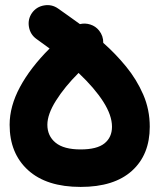

<svg xmlns="http://www.w3.org/2000/svg" viewBox="-20 -673 631 760"><path d="M299.3 66.9Q164.1 66.9 91.1 0.5Q18.1 -65.9 18.1 -179.2Q18.1 -252.4 59.1 -328.6Q100.1 -404.8 176.3 -481Q151.4 -499.5 124 -519Q99.6 -536.6 94.5 -566.9Q89.4 -597.2 106.9 -622.1Q124.5 -646.5 154.8 -651.6Q185.1 -656.7 210 -639.2Q228.5 -626 250.7 -610.4Q272.9 -594.7 296.4 -577.6Q316.9 -582.5 337.6 -575.9Q358.4 -569.3 372.1 -552.2Q389.2 -530.8 388.7 -503.4Q437 -460.9 479 -409.7Q521 -358.4 546.9 -298.8Q572.8 -239.3 572.8 -171.4Q572.8 -60.5 502.2 3.2Q431.6 66.9 299.3 66.9ZM167.5 -179.2Q167.5 -134.8 200 -108.2Q232.4 -81.5 299.3 -81.5Q363.8 -81.5 393.6 -105.5Q423.3 -129.4 423.3 -171.4Q423.3 -216.3 388.9 -270.3Q354.5 -324.2 291 -384.3Q235.8 -329.1 201.7 -274.9Q167.5 -220.7 167.5 -179.2Z"/></svg>

Font: Mikhak-FD ExtraBold
Style: Regular
Weight: 800
Designer: Amin Abedi
Version: Version 3.2